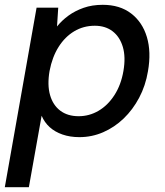

<svg xmlns="http://www.w3.org/2000/svg" viewBox="-35 -558 687 798"><path d="M-15 220 117 -526H207L202 -448Q222 -473 249.5 -493Q277 -513 312.5 -525.5Q348 -538 392 -538Q463 -538 510 -502Q557 -466 575.5 -404Q594 -342 580 -262Q570 -202 543.5 -152Q517 -102 479 -65.5Q441 -29 394 -8.5Q347 12 295 12Q256 12 224.5 1Q193 -10 171.5 -29.5Q150 -49 138 -77L85 220ZM292 -75Q336 -75 374.5 -97.5Q413 -120 440.5 -162.5Q468 -205 478 -263Q488 -321 475.5 -363Q463 -405 433 -428Q403 -451 359 -451Q312 -451 273.5 -428Q235 -405 208.5 -363Q182 -321 171 -263Q161 -205 173 -163Q185 -121 215.5 -98Q246 -75 292 -75Z"/></svg>

Font: DM Sans 9pt Medium
Style: Italic
Weight: 500
Italic angle: -10°
Version: Version 4.004;gftools[0.9.30]